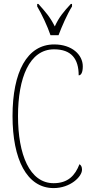

<svg xmlns="http://www.w3.org/2000/svg" viewBox="-20 -951 467 981"><path d="M238 -771H279C296 -816 324 -880 348 -918V-931H342C305 -891 282 -864 260 -816C236 -864 212 -891 176 -931H170V-918C193 -880 223 -816 238 -771ZM254 10C339 10 399 -48 399 -84C399 -99 394 -107 386 -112C364 -55 328 -15 254 -15C131 -15 72 -162 72 -358C72 -553 130 -699 256 -699C345 -699 382 -650 382 -566C395 -566 403 -582 403 -612C403 -671 348 -724 257 -724C118 -724 44 -583 44 -358C44 -137 117 10 254 10Z"/></svg>

Font: Noto Serif Lao ExtraCondensed Thin
Style: Regular
Weight: 100
Width: 2
Designer: Monotype Design Team
Foundry: Monotype Imaging Inc.
Version: Version 2.003